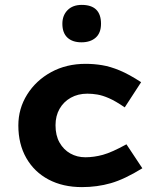

<svg xmlns="http://www.w3.org/2000/svg" viewBox="-20 -751 654 785"><path d="M337 -368Q299 -368 269.5 -351.5Q240 -335 223.5 -306Q207 -277 207 -239Q207 -197 223.5 -168Q240 -139 267.5 -123.5Q295 -108 329 -108Q364 -108 400.5 -118Q437 -128 497 -161L562 -63Q489 -18 433 -2Q377 14 315 14Q237 14 178.5 -17Q120 -48 87.5 -105Q55 -162 55 -238Q55 -307 91 -364.5Q127 -422 189 -456Q251 -490 330 -490Q364 -490 397.5 -484.5Q431 -479 469.5 -463Q508 -447 557 -415L490 -312Q452 -338 425.5 -349.5Q399 -361 378 -364.5Q357 -368 337 -368ZM313 -578Q276.2 -578 255.6 -597.3Q235 -616.6 235 -653.8Q235 -688 256.2 -709.5Q277.4 -731 314 -731Q393 -731 393 -653.8Q393 -616.6 371.5 -597.3Q350 -578 313 -578Z"/></svg>

Font: Intel One Mono Light
Style: Regular
Weight: 300
Monospace: yes
Designer: Fred Shallcrass
Foundry: Frere-Jones Type LLC
Version: Version 1.004